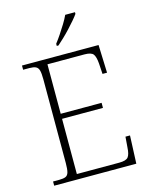

<svg xmlns="http://www.w3.org/2000/svg" viewBox="-135 -1017 864 1102"><g transform="rotate(-15 297.0 -465.5)"><path d="M47 0V-25H84Q108 -25 121.5 -30.5Q135 -36 140 -54Q145 -72 145 -108V-605Q145 -642 140 -659.5Q135 -677 121.5 -683Q108 -689 84 -689H47V-714H502L508 -548H481L477 -611Q474 -651 462 -667Q450 -683 410 -683H190V-389H433V-359H190V-31H442Q483 -31 495.5 -47Q508 -63 510 -103L515 -166H542L535 0ZM269 -784Q284 -803 301.5 -829Q319 -855 335.5 -882Q352 -909 362 -931H420V-921Q411 -908 394 -888Q377 -868 356.5 -846Q336 -824 315.5 -804.5Q295 -785 279 -771H269Z"/></g></svg>

Font: Noto Rashi Hebrew ExtraLight
Style: Regular
Weight: 250
Version: Version 1.006